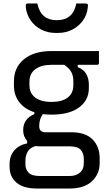

<svg xmlns="http://www.w3.org/2000/svg" viewBox="-20 -832 640 1102"><path d="M113 -85Q113 -150 177 -177V-188Q121 -206 90.5 -245.5Q60 -285 60 -341V-365Q60 -445 117.5 -492Q175 -539 276 -539H548V-471Q548 -460 537 -460H426V-447Q461 -433 475.5 -406.5Q490 -380 490 -347V-326Q490 -257 434 -215.5Q378 -174 276 -174Q250 -174 226 -177Q205 -149 205 -108Q205 -73 240 -73H388Q471 -73 511.5 -31.5Q552 10 552 75V104Q552 167 507.5 208.5Q463 250 380 250H191Q114 250 74.5 216Q35 182 35 126V109Q35 63 62 31.5Q89 0 136 -9V-23Q113 -48 113 -85ZM276 -247Q336 -247 368.5 -272Q401 -297 401 -343V-367Q401 -395 390 -417Q379 -439 349 -460H276Q217 -460 183 -435Q149 -410 149 -363V-341Q149 -304 173 -280Q206 -247 276 -247ZM207 178H380Q402 178 417.5 171.5Q433 165 443 155Q453 145 457 132Q461 119 461 103V80Q461 47 443 27.5Q425 8 380 8H208Q196 8 185 6Q152 15 139 38Q126 61 126 88V112Q126 140 144 159Q162 178 207 178ZM306 -716Q351 -716 379.5 -739Q408 -762 418 -812H470Q480 -812 483 -808Q486 -804 484 -790Q480 -748 456.5 -715Q433 -682 396 -662.5Q359 -643 313 -643H299Q253 -643 216 -662.5Q179 -682 156 -715Q133 -748 128 -790Q127 -804 129.5 -808Q132 -812 142 -812H194Q205 -762 233 -739Q261 -716 306 -716Z"/></svg>

Font: Recursive Mn Lnr St
Style: Regular
Weight: 400
Monospace: yes
Version: Version 1.079;hotconv 1.0.112;makeotfexe 2.5.65598; ttfautoh